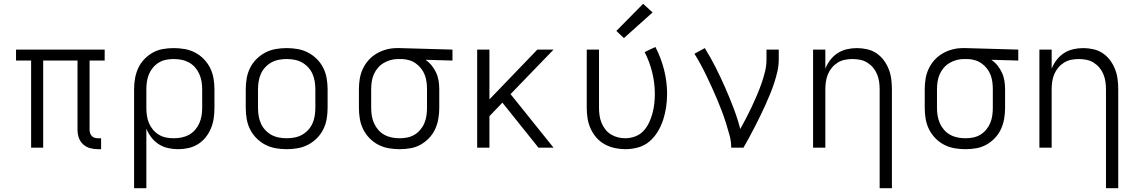

<svg xmlns="http://www.w3.org/2000/svg" viewBox="-20 -783 6040 1018"><path d="M500 8Q478 8 457.5 2.5Q437 -3 421 -17.5Q405 -32 398 -52.5Q391 -73 391 -94V-462H209V0H145V-462H65V-520H535V-462H455V-94Q455 -85 458 -76.5Q461 -68 467 -61.5Q473 -55 482 -52.5Q491 -50 500 -50H516V8Z M691 215V-310Q691 -339 696 -367.5Q701 -396 713 -422Q725 -448 745 -469Q765 -490 790 -504Q815 -518 843.5 -523Q872 -528 901 -528Q930 -528 959 -523Q988 -518 1014 -504.5Q1040 -491 1060.5 -470Q1081 -449 1094 -423Q1107 -397 1112 -368Q1117 -339 1117 -310V-210Q1117 -182 1113 -155Q1109 -128 1098.5 -102.5Q1088 -77 1070.5 -55Q1053 -33 1029.5 -18.5Q1006 -4 979 2Q952 8 924 8Q897 8 870.5 2Q844 -4 821.5 -18.5Q799 -33 782.5 -54.5Q766 -76 756 -101V215ZM901 -50Q922 -50 942.5 -54Q963 -58 981.5 -68Q1000 -78 1014 -94Q1028 -110 1036.5 -129Q1045 -148 1048.5 -168.5Q1052 -189 1052 -210V-310Q1052 -331 1048.5 -351.5Q1045 -372 1036.5 -391Q1028 -410 1014 -426Q1000 -442 981.5 -452Q963 -462 942.5 -466Q922 -470 901 -470Q880 -470 860 -466Q840 -462 822.5 -451.5Q805 -441 791.5 -425Q778 -409 770 -390Q762 -371 759 -350.5Q756 -330 756 -310V-210Q756 -190 759 -169.5Q762 -149 770 -130Q778 -111 791.5 -95Q805 -79 822.5 -68.5Q840 -58 860 -54Q880 -50 901 -50Z M1500 8Q1471 8 1442 3Q1413 -2 1387 -15.5Q1361 -29 1340 -50Q1319 -71 1306 -97Q1293 -123 1288 -152Q1283 -181 1283 -210V-310Q1283 -339 1288 -368Q1293 -397 1306 -423Q1319 -449 1340 -470Q1361 -491 1387 -504.5Q1413 -518 1442 -523Q1471 -528 1500 -528Q1529 -528 1558 -523Q1587 -518 1613 -504.5Q1639 -491 1660 -470Q1681 -449 1694 -423Q1707 -397 1712 -368Q1717 -339 1717 -310V-210Q1717 -181 1712 -152Q1707 -123 1694 -97Q1681 -71 1660 -50Q1639 -29 1613 -15.5Q1587 -2 1558 3Q1529 8 1500 8ZM1500 -50Q1521 -50 1542 -54Q1563 -58 1581 -68Q1599 -78 1613.5 -93.5Q1628 -109 1636.5 -128Q1645 -147 1648.5 -168Q1652 -189 1652 -210V-310Q1652 -331 1648.5 -352Q1645 -373 1636.5 -392Q1628 -411 1613.5 -426.5Q1599 -442 1581 -452Q1563 -462 1542 -466Q1521 -470 1500 -470Q1479 -470 1458 -466Q1437 -462 1419 -452Q1401 -442 1386.5 -426.5Q1372 -411 1363.5 -392Q1355 -373 1351.5 -352Q1348 -331 1348 -310V-210Q1348 -189 1351.5 -168Q1355 -147 1363.5 -128Q1372 -109 1386.5 -93.5Q1401 -78 1419 -68Q1437 -58 1458 -54Q1479 -50 1500 -50Z M2099 8Q2070 8 2041 3Q2012 -2 1986 -15.5Q1960 -29 1939.5 -50Q1919 -71 1906 -97Q1893 -123 1888 -152Q1883 -181 1883 -210V-310Q1883 -338 1887.5 -365.5Q1892 -393 1904 -418.5Q1916 -444 1935 -465Q1954 -486 1978.5 -500Q2003 -514 2030 -521Q2057 -528 2085 -528Q2089 -528 2092.5 -528Q2096 -528 2100 -528L2379 -520V-462L2236 -466Q2255 -453 2269 -435.5Q2283 -418 2292.5 -397.5Q2302 -377 2305.5 -354.5Q2309 -332 2309 -310V-210Q2309 -181 2304 -152.5Q2299 -124 2287 -98Q2275 -72 2255 -51Q2235 -30 2210 -16Q2185 -2 2156.5 3Q2128 8 2099 8ZM2099 -50Q2120 -50 2140 -54Q2160 -58 2177.5 -68.5Q2195 -79 2208.5 -95Q2222 -111 2230 -130Q2238 -149 2241 -169.5Q2244 -190 2244 -210V-310Q2244 -329 2241.5 -348.5Q2239 -368 2232 -386Q2225 -404 2213 -419.5Q2201 -435 2185 -446.5Q2169 -458 2150.5 -463.5Q2132 -469 2112 -470H2100Q2097 -470 2094.5 -470Q2092 -470 2090 -470Q2070 -470 2050.5 -464.5Q2031 -459 2013.5 -448.5Q1996 -438 1983 -422.5Q1970 -407 1962 -388.5Q1954 -370 1951 -350Q1948 -330 1948 -310V-210Q1948 -189 1951.5 -168.5Q1955 -148 1963.5 -129Q1972 -110 1986 -94Q2000 -78 2018.5 -68Q2037 -58 2057.5 -54Q2078 -50 2099 -50Z M2510 0V-520H2575V-256L2829 -520H2915L2687 -284L2915 0H2835L2650 -231L2644 -239L2575 -167V0Z M3296 8Q3268 8 3240 2Q3212 -4 3187 -17.5Q3162 -31 3143 -52.5Q3124 -74 3112 -100Q3100 -126 3095.5 -154Q3091 -182 3091 -210V-520H3156V-210Q3156 -190 3159 -170Q3162 -150 3169.5 -131.5Q3177 -113 3189.5 -97Q3202 -81 3219 -70.5Q3236 -60 3255.5 -55Q3275 -50 3295 -50Q3322 -50 3347.5 -59.5Q3373 -69 3391 -88Q3409 -107 3420.5 -131Q3432 -155 3439 -180.5Q3446 -206 3449 -232.5Q3452 -259 3452 -285Q3452 -343 3438 -399.5Q3424 -456 3398 -507L3455 -534Q3485 -476 3501 -413Q3517 -350 3517 -285Q3517 -250 3512 -216Q3507 -182 3496.5 -149Q3486 -116 3468 -86Q3450 -56 3424 -33.5Q3398 -11 3364 -1.5Q3330 8 3296 8ZM3288 -581 3248 -619 3390 -763 3440 -717Z M3857 0Q3857 -34 3848 -66.5Q3839 -99 3829 -131Q3819 -163 3807 -194.5Q3795 -226 3782 -257Q3769 -288 3755 -318.5Q3741 -349 3726.5 -379.5Q3712 -410 3696 -439.5Q3680 -469 3662 -498L3717 -528Q3748 -478 3774.5 -425.5Q3801 -373 3824.5 -319.5Q3848 -266 3869 -211Q3890 -156 3905 -99Q3921 -128 3936.5 -157.5Q3952 -187 3966 -217Q3980 -247 3993 -277.5Q4006 -308 4017 -339Q4028 -370 4036 -402.5Q4044 -435 4044 -468V-520H4109V-468Q4109 -436 4102 -405Q4095 -374 4085 -343.5Q4075 -313 4063 -284Q4051 -255 4038 -226Q4025 -197 4011 -168.5Q3997 -140 3982.5 -111.5Q3968 -83 3953 -55.5Q3938 -28 3922 0Z M4644 215V-310Q4644 -330 4641 -350.5Q4638 -371 4630 -390Q4622 -409 4609 -424.5Q4596 -440 4578.5 -451Q4561 -462 4540.5 -466Q4520 -470 4500 -470Q4480 -470 4459.5 -466Q4439 -462 4421.5 -451Q4404 -440 4391 -424.5Q4378 -409 4370 -390Q4362 -371 4359 -350.5Q4356 -330 4356 -310V0H4291V-520H4356V-419Q4366 -444 4382.5 -465.5Q4399 -487 4421.5 -501.5Q4444 -516 4470.5 -522Q4497 -528 4523 -528Q4550 -528 4577 -522Q4604 -516 4626.5 -501Q4649 -486 4665.5 -464Q4682 -442 4692 -416.5Q4702 -391 4705.5 -364Q4709 -337 4709 -310V215Z M5099 8Q5070 8 5041 3Q5012 -2 4986 -15.5Q4960 -29 4939.5 -50Q4919 -71 4906 -97Q4893 -123 4888 -152Q4883 -181 4883 -210V-310Q4883 -338 4887.5 -365.5Q4892 -393 4904 -418.5Q4916 -444 4935 -465Q4954 -486 4978.5 -500Q5003 -514 5030 -521Q5057 -528 5085 -528Q5089 -528 5092.5 -528Q5096 -528 5100 -528L5379 -520V-462L5236 -466Q5255 -453 5269 -435.5Q5283 -418 5292.5 -397.5Q5302 -377 5305.5 -354.5Q5309 -332 5309 -310V-210Q5309 -181 5304 -152.5Q5299 -124 5287 -98Q5275 -72 5255 -51Q5235 -30 5210 -16Q5185 -2 5156.5 3Q5128 8 5099 8ZM5099 -50Q5120 -50 5140 -54Q5160 -58 5177.5 -68.5Q5195 -79 5208.5 -95Q5222 -111 5230 -130Q5238 -149 5241 -169.5Q5244 -190 5244 -210V-310Q5244 -329 5241.5 -348.5Q5239 -368 5232 -386Q5225 -404 5213 -419.5Q5201 -435 5185 -446.5Q5169 -458 5150.5 -463.5Q5132 -469 5112 -470H5100Q5097 -470 5094.5 -470Q5092 -470 5090 -470Q5070 -470 5050.5 -464.5Q5031 -459 5013.5 -448.5Q4996 -438 4983 -422.5Q4970 -407 4962 -388.5Q4954 -370 4951 -350Q4948 -330 4948 -310V-210Q4948 -189 4951.5 -168.5Q4955 -148 4963.5 -129Q4972 -110 4986 -94Q5000 -78 5018.5 -68Q5037 -58 5057.5 -54Q5078 -50 5099 -50Z M5844 215V-310Q5844 -330 5841 -350.5Q5838 -371 5830 -390Q5822 -409 5809 -424.5Q5796 -440 5778.5 -451Q5761 -462 5740.5 -466Q5720 -470 5700 -470Q5680 -470 5659.5 -466Q5639 -462 5621.5 -451Q5604 -440 5591 -424.5Q5578 -409 5570 -390Q5562 -371 5559 -350.5Q5556 -330 5556 -310V0H5491V-520H5556V-419Q5566 -444 5582.5 -465.5Q5599 -487 5621.5 -501.5Q5644 -516 5670.5 -522Q5697 -528 5723 -528Q5750 -528 5777 -522Q5804 -516 5826.5 -501Q5849 -486 5865.5 -464Q5882 -442 5892 -416.5Q5902 -391 5905.5 -364Q5909 -337 5909 -310V215Z"/></svg>

Font: Iosevka SS04 Light Extended
Style: Regular
Weight: 300
Width: 7
Monospace: yes
Designer: Belleve Invis
Foundry: Belleve Invis
Version: Version 19.0.0; ttfautohint (v1.8.4)